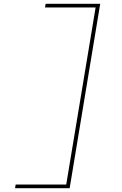

<svg xmlns="http://www.w3.org/2000/svg" viewBox="-20 -843 640 1006"><path d="M59 143 62 124H327L481 -804H216L219 -823H505L345 143Z"/></svg>

Font: Iosevka Thin Extended
Style: Italic
Weight: 100
Width: 7
Italic angle: -9°
Monospace: yes
Designer: Belleve Invis
Foundry: Belleve Invis
Version: Version 32.5.0; ttfautohint (v1.8.4)